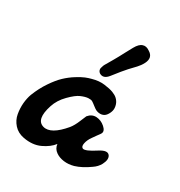

<svg xmlns="http://www.w3.org/2000/svg" viewBox="-167 -585 642 683"><g transform="rotate(30 154.5 -243.5)"><path d="M253.9 -486.8Q278.8 -471.7 264.2 -442.9Q260.7 -436 255.9 -429.4Q251 -422.9 246.8 -418.2Q242.7 -413.6 235.1 -405.8Q227.5 -397.9 223.1 -393.1Q209.5 -378.4 180.2 -340.8Q162.6 -318.8 144 -330.1Q131.8 -339.4 139.2 -356Q139.2 -357.9 142.6 -364.3Q146 -370.6 152.3 -380.9Q158.7 -391.1 161.1 -396Q171.9 -414.6 184.3 -438.5Q196.8 -462.4 200.2 -467.8Q212.4 -489.7 226.1 -493.2Q238.8 -497.6 253.9 -486.8ZM274.9 -88.9Q305.7 -108.9 316.4 -93.3Q325.2 -80.1 313 -56.6Q304.2 -40.5 288.1 -29.8Q257.8 -7.8 229 1Q208 6.8 188.5 4.2Q168.9 1.5 155.8 -7.8Q140.1 -18.6 138.2 -37.1Q122.6 -16.6 92.8 -2.7Q63 11.2 23.9 3.9Q-2 -1 -17.6 -18.6Q-33.2 -36.1 -37.1 -58.6Q-41 -81.1 -39.1 -102.5Q-37.1 -124 -30.8 -141.1Q-17.6 -174.8 1 -202.1Q19.5 -229.5 36.6 -245.6Q53.7 -261.7 73.2 -273.9Q92.8 -286.1 105 -291Q117.2 -295.9 128.9 -298.8Q154.8 -306.2 178 -303.2Q201.2 -300.3 214.4 -295.2Q227.5 -290 233.9 -284.2Q244.6 -274.9 248.5 -261.7Q252.4 -248.5 249.5 -237.5Q246.6 -226.6 239.7 -217.5Q232.9 -208.5 221.7 -206.5Q210.4 -204.6 198.2 -210Q191.9 -213.4 183.1 -220.5Q174.3 -227.5 168.9 -230.7Q163.6 -233.9 151.9 -233.2Q140.1 -232.4 123 -225.1Q106.9 -218.3 83 -194.1Q59.1 -169.9 49.8 -141.1Q28.3 -75.2 64.9 -64.9Q99.6 -55.2 147 -111.8Q158.2 -125.5 167.7 -148.9Q177.2 -172.4 178.2 -173.8Q191.9 -190.4 211.2 -189.2Q230.5 -188 246.1 -174.3Q261.7 -160.6 255.9 -148.9Q255.4 -147.5 252.9 -144Q250.5 -140.6 244.6 -132.8Q238.8 -125 232.9 -116.2Q222.7 -102.1 219.5 -86.9Q216.3 -71.8 225.1 -67.9Q236.8 -64 274.9 -88.9Z"/></g></svg>

Font: Florida Vibes
Style: Regular
Weight: 400
Italic angle: -30°
Designer: Turbologo.com
Foundry: Turbologo.com
Version: Version 1.000;hotconv 1.0.109;makeotfexe 2.5.65596